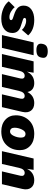

<svg xmlns="http://www.w3.org/2000/svg" viewBox="1090 -1872 773 3030"><g transform="rotate(90 1477.0 -356.5)"><path d="M-18 -108 75 -202Q104 -165 147 -141.5Q190 -118 230 -118Q279 -118 279 -144Q279 -164 246 -174L196 -191Q117 -216 83.5 -251.5Q50 -287 50 -342Q50 -421 112 -465.5Q174 -510 276 -510Q435 -510 520 -414L433 -315Q409 -344 368.5 -363Q328 -382 287 -382Q244 -382 244 -357Q244 -339 278 -329L370 -299Q482 -265 482 -166Q482 -84 422 -37Q362 10 255 10Q173 10 98 -21.5Q23 -53 -18 -108Z M752 -544Q699 -544 672.5 -564.5Q646 -585 652 -629Q659 -680 687.5 -701.5Q716 -723 772 -723Q826 -723 852.5 -702.5Q879 -682 873 -640Q867 -586 838 -565Q809 -544 752 -544ZM833 -500 717 0H515L631 -500Z M1588 -510Q1668 -510 1707.5 -459Q1747 -408 1727 -321L1652 0H1450L1518 -292Q1525 -323 1513.5 -341Q1502 -359 1476 -359Q1417 -359 1397 -272V-273L1333 0H1131L1200 -292Q1207 -324 1195.5 -341.5Q1184 -359 1157 -359Q1098 -359 1078 -272L1016 0H814L930 -500H1109L1092 -394Q1148 -510 1273 -510Q1331 -510 1368 -482Q1405 -454 1413 -402Q1470 -510 1588 -510Z M2035 10Q1920 10 1850.5 -54Q1781 -118 1781 -218Q1781 -342 1859.5 -426Q1938 -510 2076 -510Q2192 -510 2261.5 -446.5Q2331 -383 2331 -283Q2331 -158 2252.5 -74Q2174 10 2035 10ZM2038 -128Q2078 -128 2105.5 -185.5Q2133 -243 2133 -302Q2133 -372 2073 -372Q2033 -372 2005 -314.5Q1977 -257 1977 -198Q1977 -164 1993.5 -146Q2010 -128 2038 -128Z M2807 -510Q2886 -510 2924.5 -459Q2963 -408 2943 -321L2868 0H2666L2735 -292Q2742 -323 2730 -341Q2718 -359 2690 -359Q2631 -359 2611 -272L2549 0H2347L2463 -500H2642L2626 -395Q2682 -510 2807 -510Z"/></g></svg>

Font: Elaine Sans ExtraBold
Style: Italic
Weight: 800
Italic angle: -13°
Designer: Wei Huang
Foundry: Wei Huang
Version: Version 2.001;December 24, 2019;FontCreator 12.0.0.2547 64-b